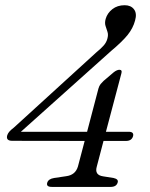

<svg xmlns="http://www.w3.org/2000/svg" viewBox="-20 -734 588 754"><path d="M366.5 -386Q369.5 -397 375.2 -404Q381 -411 387 -416.5L427 -450.5Q439.5 -460 449 -460Q461 -460 456.5 -445L396 -216.5H485.5Q507 -216.5 502.5 -199Q497 -180.5 474.5 -180.5H386.5L360 -79.5Q350.5 -46.5 385 -41.5L426 -35Q446.5 -30.5 442 -17Q437 0 414.5 0H183.5Q160.5 0 165.5 -16.5Q170 -31.5 192.5 -35L239.5 -42Q276 -46.5 286 -80L312.5 -180.5L28.5 -181Q2 -181 8.5 -203Q10.5 -209.5 16.2 -216.5Q22 -223.5 34.5 -233L358.5 -528.5Q374.5 -541.5 386 -554Q397.5 -566.5 401.5 -581.5Q406 -597 402.2 -608.5Q398.5 -620 394.5 -632Q390.5 -644 395 -660Q401.5 -682.5 421.2 -698Q441 -713.5 469.5 -713.5Q494 -713.5 506.2 -697.5Q518.5 -681.5 510.5 -653.5Q502.5 -623 480.8 -596.2Q459 -569.5 416.5 -534L62 -216.5H322Z"/></svg>

Font: Fraunces 9pt S050 Light
Style: Italic
Weight: 300
Italic angle: -16°
Version: Version 1.000; ttfautohint (v1.8.3)